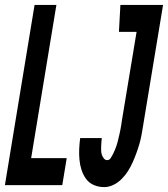

<svg xmlns="http://www.w3.org/2000/svg" viewBox="-36 -755 685 783"><path d="M-16 0 105 -735H194L91 -110H236L218 0ZM389 8Q366 8 346.5 -0.5Q327 -9 315 -25.5Q303 -42 296.5 -62Q290 -82 288 -104Q286 -126 287 -148Q288 -170 291 -192H379Q378 -183 377.5 -174.5Q377 -166 376.5 -157.5Q376 -149 376.5 -140Q377 -131 379.5 -123.5Q382 -116 387.5 -109Q393 -102 401 -102Q410 -102 415.5 -110.5Q421 -119 425 -127Q429 -135 432.5 -143.5Q436 -152 439 -160.5Q442 -169 444 -177.5Q446 -186 448 -194.5Q450 -203 452 -211.5Q454 -220 455.5 -228.5Q457 -237 458.5 -245.5Q460 -254 461 -263L521 -625H449L455 -735H629L548 -245Q545 -226 541.5 -206.5Q538 -187 532.5 -168Q527 -149 520 -130Q513 -111 505 -93Q497 -75 486 -57.5Q475 -40 460 -25Q445 -10 426.5 -1Q408 8 389 8Z"/></svg>

Font: Iosevka XBd Ex Obl
Style: Regular
Weight: 800
Width: 7
Italic angle: -9°
Monospace: yes
Designer: Belleve Invis
Foundry: Belleve Invis
Version: Version 32.5.0; ttfautohint (v1.8.4)